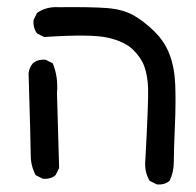

<svg xmlns="http://www.w3.org/2000/svg" viewBox="-20 -386 540 528"><path d="M411.1 121.1 391.6 111.3Q376 85.9 379.9 50.8Q388.7 -111.3 387.2 -145Q385.7 -178.7 377 -203.1Q368.2 -227.5 345.7 -249.5Q323.2 -271.5 277.3 -282.2Q231.4 -293 101.6 -284.2L82 -293.9Q70.3 -309.6 72.3 -331.1L82 -350.6Q107.4 -368.2 140.6 -366.2Q231.4 -367.2 274.4 -363.8Q317.4 -360.4 345.7 -344.7Q374 -329.1 403.3 -300.8Q432.6 -272.5 446.3 -236.3Q460 -200.2 461.9 -152.8Q463.9 -105.5 460.9 -38.1Q458 29.3 458 58.6Q458 87.9 446.3 111.3Q432.6 123 411.1 121.1ZM97.7 105.5 78.1 95.7Q64.5 70.3 64.5 40.5Q64.5 10.7 58.6 -184.6Q60.5 -200.2 70.3 -211.9Q84 -223.6 105.5 -221.7L125 -211.9Q140.6 -174.8 136.7 -129.9L142.6 76.2L132.8 95.7Q119.1 107.4 97.7 105.5Z"/></svg>

Font: JasonHandwriting2
Style: Regular
Weight: 400
Version: Version 1.05.10